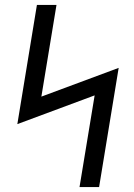

<svg xmlns="http://www.w3.org/2000/svg" viewBox="-20 -755 540 775"><path d="M301 0 362 -370 50 -254 129 -735H208L147 -365L459 -481L380 0Z"/></svg>

Font: Iosevka Term Oblique
Style: Regular
Weight: 400
Italic angle: -9°
Monospace: yes
Designer: Belleve Invis
Foundry: Belleve Invis
Version: Version 31.4.0